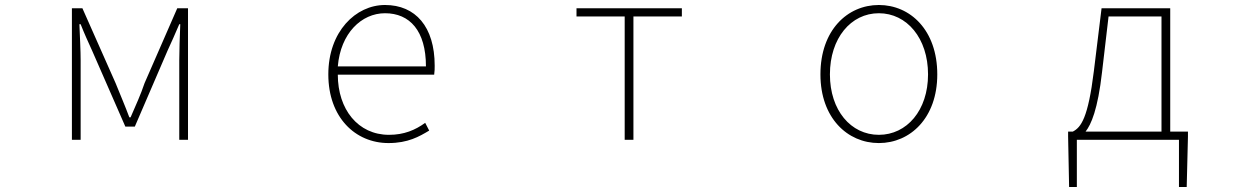

<svg xmlns="http://www.w3.org/2000/svg" viewBox="-20 -560 5040 769"><path d="M268 0H303V-318C303 -357 300 -412 298 -463H303C318 -425 333 -392 349 -357L482 -53H520L651 -357C667 -392 682 -425 698 -463H702C700 -412 698 -357 698 -318V0H733V-527H690L559 -227C544 -182 523 -136 503 -90H498C481 -136 461 -182 443 -227L310 -527H268Z M1536 13C1614 13 1659 -13 1699 -37L1683 -68C1643 -39 1598 -20 1538 -20C1414 -20 1333 -122 1333 -261H1719C1721 -275 1721 -286 1721 -297C1721 -453 1644 -540 1522 -540C1405 -540 1295 -434 1295 -262C1295 -90 1403 13 1536 13ZM1333 -294C1344 -427 1428 -507 1522 -507C1621 -507 1686 -437 1686 -294Z M2482 0H2517V-494H2711V-527H2289V-494H2482Z M3500 13C3626 13 3734 -88 3734 -262C3734 -439 3626 -540 3500 -540C3374 -540 3266 -439 3266 -262C3266 -88 3374 13 3500 13ZM3500 -20C3388 -20 3304 -118 3304 -262C3304 -407 3388 -507 3500 -507C3612 -507 3697 -407 3697 -262C3697 -118 3612 -20 3500 -20Z M4293 0H4702V189H4733L4738 -13V-33H4667V-527H4392L4361 -274C4338 -88 4310 -50 4277 -33H4258V-13L4262 189H4293ZM4328 -33C4350 -61 4377 -121 4394 -272L4420 -494H4632V-33Z"/></svg>

Font: Harano Aji Gothic ExtraLight
Style: Regular
Weight: 250
Foundry: Masamichi Hosoda
Version: HaranoAjiGothic-ExtraLight version 20230610;ttx 4.39.4